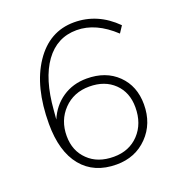

<svg xmlns="http://www.w3.org/2000/svg" viewBox="-131 -819 861 934"><g transform="rotate(-20 299.5 -352.5)"><path d="M117 -345 113 -298Q140 -362 194 -398.5Q248 -435 319 -435Q418 -435 478.5 -376Q539 -317 539 -222Q539 -122 475.5 -57Q412 8 315 8Q199 8 135.5 -69.5Q72 -147 72 -290Q72 -482 149.5 -597.5Q227 -713 355 -713Q477 -713 570 -620L547 -585Q453 -673 354 -673Q252 -673 190.5 -588Q129 -503 117 -345ZM133 -205Q133 -128 183 -80Q232 -32 315 -32Q395 -32 445 -85Q495 -138 495 -223Q495 -300 446.5 -347Q398 -394 318 -394Q237 -394 185 -340Q133 -286 133 -205Z"/></g></svg>

Font: Iunito ExtraLight
Style: Italic
Weight: 200
Italic angle: -4.541°
Designer: Vernon Adams
Foundry: Vernon Adams
Version: Version 2.001;November 30, 2019;FontCreator 12.0.0.2547 64-b